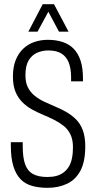

<svg xmlns="http://www.w3.org/2000/svg" viewBox="-20 -889 452 921"><path d="M208 12Q168 12 135 3Q102 -6 79.5 -28.5Q57 -51 44.5 -90.5Q32 -130 32 -190Q32 -195 32 -199Q32 -203 32 -207H89Q89 -202 89 -197Q89 -192 89 -187Q89 -135 100 -102.5Q111 -70 137 -55Q163 -40 207 -40Q231 -40 250 -45Q269 -50 284 -61Q299 -72 309.5 -88.5Q320 -105 325 -129Q330 -153 330 -183Q330 -219 318 -244Q306 -269 285 -285.5Q264 -302 239 -314.5Q214 -327 186.5 -338.5Q159 -350 133.5 -364Q108 -378 87 -399Q66 -420 54 -449.5Q42 -479 42 -522Q42 -567 55 -600Q68 -633 91 -655Q114 -677 144.5 -687.5Q175 -698 209 -698Q249 -698 280.5 -687.5Q312 -677 333.5 -655Q355 -633 366.5 -598Q378 -563 378 -513V-499H321V-519Q321 -559 310 -588Q299 -617 275 -632Q251 -647 212 -647Q183 -647 158 -636Q133 -625 117.5 -599.5Q102 -574 102 -528Q102 -493 114 -469.5Q126 -446 146.5 -429.5Q167 -413 192.5 -401Q218 -389 245.5 -377.5Q273 -366 298.5 -351.5Q324 -337 345 -316Q366 -295 377.5 -263.5Q389 -232 389 -187Q389 -114 366 -70.5Q343 -27 301.5 -7.5Q260 12 208 12ZM116 -737 185 -869H239L309 -737H263L199 -857H225L160 -737Z"/></svg>

Font: Archivo ExtraCondensed ExtraLight
Style: Regular
Weight: 250
Width: 2
Designer: Hector Gatti
Foundry: Omnibus-Type
Version: Version 2.001